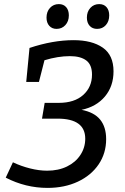

<svg xmlns="http://www.w3.org/2000/svg" viewBox="-20 -906 612 937"><path d="M498 -227Q498 -158 461.5 -104Q425 -50 360 -19.5Q295 11 212 11Q105 11 8 -39L43 -114Q83 -95 127 -84Q171 -73 210 -73Q265 -73 307 -93.5Q349 -114 372.5 -150Q396 -186 396 -229Q396 -327 261 -327H185L198 -404H267Q343 -404 386 -442.5Q429 -481 429 -542Q429 -590 401 -611Q373 -632 321 -632Q263 -632 197 -612L170 -506H108L124 -672Q238 -710 339 -710Q429 -710 481.5 -673.5Q534 -637 534 -558Q534 -485 492 -435Q450 -385 378 -370Q440 -358 469 -322Q498 -286 498 -227ZM207 -820Q207 -849 224 -867.5Q241 -886 267 -886Q290 -886 303 -871Q316 -856 316 -831Q316 -802 299 -783.5Q282 -765 256 -765Q234 -765 220.5 -780Q207 -795 207 -820ZM404 -820Q404 -849 421 -867.5Q438 -886 464 -886Q487 -886 500 -871Q513 -856 513 -831Q513 -802 496.5 -783.5Q480 -765 454 -765Q431 -765 417.5 -780Q404 -795 404 -820Z"/></svg>

Font: Bitter Pro Medium
Style: Italic
Weight: 500
Italic angle: -9°
Designer: Sol Matas, and Bitter project Authors
Foundry: Sol Matas
Version: Version 1.010